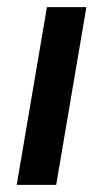

<svg xmlns="http://www.w3.org/2000/svg" viewBox="-20 -520 291 540"><path d="M27 0 112 -500H223L138 0Z"/></svg>

Font: Figtree Light SemiBold
Style: Italic
Weight: 600
Italic angle: -9.5°
Version: Version 2.001;gftools[0.9.30]